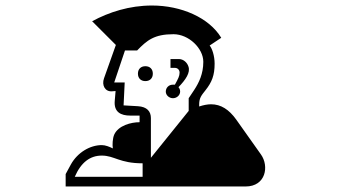

<svg xmlns="http://www.w3.org/2000/svg" viewBox="-20 -750 1240 696"><path d="M349 -186C395 -186 413 -158 497 -158V-109H251C274 -162 307 -186 349 -186ZM664 -348 527 -178V-322C527 -346 513 -363 480 -365L428 -368L432 -451H394L433 -567H477C513 -604 539 -626 609 -626C664 -626 717 -575 717 -526C717 -482 701 -450 684 -424L664 -394ZM507 -456C523 -456 534 -466 534 -483C534 -500 523 -510 507 -510C491 -510 480 -500 480 -483C480 -466 491 -456 507 -456ZM870 -74C944 -74 956 -148 926 -190L836 -317C810 -353 781 -372 745 -372C732 -372 717 -369 702 -364V-371C702 -395 710 -404 725 -423C748 -452 758 -477 758 -519C758 -548 749 -574 740 -585L782 -613C738 -686 637 -730 531 -730C449 -730 375 -706 314 -673L400 -587L357 -466C348 -441 361 -417 386 -419L399 -420L396 -385C392 -343 419 -331 452 -331H486V-307C455 -307 409 -295 394 -262C388 -248 387 -225 389 -212C377 -218 362 -224 349 -224C306 -224 261 -197 237 -154L218 -119V-74ZM633 -418C633 -426 630 -430 627 -434C653 -461 671 -487 663 -509C659 -522 646 -536 628 -536H598V-504H615C622 -504 631 -498 631 -487C631 -474 626 -465 614 -443H606C592 -443 581 -432 581 -418C581 -405 593 -394 607 -394C621 -394 633 -405 633 -418Z"/></svg>

Font: CryptoKit_GRILLE 1.4
Style: Regular
Weight: 400
Monospace: yes
Designer: Oceane Juvin
Foundry: http://www.head-geneve.ch
Version: Version 1.004